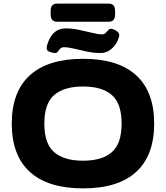

<svg xmlns="http://www.w3.org/2000/svg" viewBox="-20 -1033 917 1061"><path d="M439 8Q245 8 145 -83Q45 -174 45 -350Q45 -526 145 -617Q245 -708 439 -708Q633 -708 732.5 -617Q832 -526 832 -350Q832 -174 732.5 -83Q633 8 439 8ZM439 -145Q544 -145 598 -192Q652 -239 652 -350Q652 -461 598 -508Q544 -555 439 -555Q334 -555 279.5 -508Q225 -461 225 -350Q225 -239 279.5 -192Q334 -145 439 -145ZM285 -740Q273 -740 255.5 -746Q238 -752 238 -766Q238 -774 240.5 -784Q243 -794 246 -801Q275 -876 342 -876Q380 -876 419.5 -867.5Q459 -859 492 -851Q525 -843 543 -843Q556 -843 563.5 -850.5Q571 -858 577.5 -866Q584 -874 593 -874Q605 -874 622 -863Q639 -852 639 -840Q639 -829 630 -808Q617 -779 592 -759.5Q567 -740 536 -740Q498 -740 460.5 -748Q423 -756 390 -764Q357 -772 334 -772Q320 -772 312.5 -764Q305 -756 299.5 -748Q294 -740 285 -740ZM295 -913Q260 -913 260 -953V-973Q260 -1013 295 -1013H581Q616 -1013 616 -973V-953Q616 -913 581 -913Z"/></svg>

Font: Asap Expanded ExtraBold
Style: Regular
Weight: 800
Width: 7
Designer: Pablo Cosgaya
Foundry: Omnibus-Type
Version: Version 3.001; ttfautohint (v1.8.4.7-5d5b)